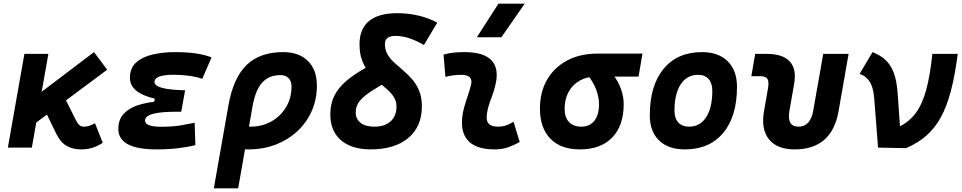

<svg xmlns="http://www.w3.org/2000/svg" viewBox="-20 -815 5313 1060"><path d="M156.7 -121.1 76.7 -207.5 499 -527.3 571.8 -430.2ZM23.4 0 114.7 -517.6H247.1L155.8 0ZM427.7 9.8Q381.8 9.8 347.9 -9.5Q314 -28.8 290 -77.6L205.6 -252L332.5 -284.7L397.9 -153.8Q407.7 -133.8 417.7 -124.8Q427.7 -115.7 441.9 -115.7Q457.5 -115.7 471.9 -120.1Q486.3 -124.5 504.4 -134.8L547.4 -26.4Q516.1 -6.8 488.3 1.5Q460.4 9.8 427.7 9.8Z M844.2 9.8Q633.3 9.8 633.3 -103Q633.3 -155.8 663.8 -187.7Q694.3 -219.7 745.8 -235.6Q797.4 -251.5 859.4 -255.9L1002 -316.4L980.5 -198.2H955.1Q911.1 -198.2 878.4 -195.3Q845.7 -192.4 824 -186.3Q802.2 -180.2 791.5 -170.9Q780.8 -161.6 780.8 -149.4Q780.8 -115.2 870.1 -115.2Q933.6 -115.2 977.1 -122.8Q1020.5 -130.4 1054.7 -137.2L1058.6 -13.7Q1016.1 -2.9 962.2 3.4Q908.2 9.8 844.2 9.8ZM824.2 -210.4 834.5 -270.5Q697.3 -302.2 697.3 -385.3Q697.3 -439.5 732.2 -470.5Q767.1 -501.5 824 -514.4Q880.9 -527.3 946.8 -527.3Q1075.7 -527.3 1147.9 -498L1096.7 -379.9Q1029.3 -402.3 935.5 -402.3Q903.8 -402.3 880.6 -397.9Q857.4 -393.6 845.2 -384.8Q833 -376 833 -362.3Q833 -341.8 873.3 -330.3Q913.6 -318.8 1002 -316.4L980.5 -198.2Z M1543 -527.3Q1630.9 -527.3 1680.2 -478.3Q1729.5 -429.2 1729.5 -341.8Q1729.5 -266.6 1701.2 -202.4Q1672.9 -138.2 1621.6 -90.6Q1570.3 -43 1501.5 -16.6Q1432.6 9.8 1351.6 9.8Q1327.1 9.8 1303 7.1Q1278.8 4.4 1254.4 -0.5L1273.4 -127.9Q1300.3 -115.7 1362.3 -115.7Q1427.2 -115.7 1478.5 -144.8Q1529.8 -173.8 1559.6 -223.9Q1589.4 -273.9 1589.4 -336.9Q1589.4 -367.2 1573.2 -383.8Q1557.1 -400.4 1528.3 -400.4Q1464.8 -400.4 1427.5 -358.9Q1390.1 -317.4 1374.5 -229.5L1294.9 224.6H1160.6L1241.2 -233.9Q1268.1 -384.8 1341.3 -456.1Q1414.6 -527.3 1543 -527.3Z M2025.4 9.8Q1956.1 9.8 1906.2 -13.2Q1856.4 -36.1 1830.1 -78.9Q1803.7 -121.6 1803.7 -181.6Q1803.7 -247.1 1830.6 -295.2Q1857.4 -343.3 1910.6 -383.5Q1963.9 -423.8 2042 -464.4L2129.4 -371.6Q2068.4 -336.4 2027.1 -309.6Q1985.8 -282.7 1964.8 -256.1Q1943.8 -229.5 1943.8 -194.8Q1943.8 -157.7 1970.9 -136.7Q1998 -115.7 2046.9 -115.7Q2104.5 -115.7 2136.7 -145.3Q2168.9 -174.8 2168.9 -227.1Q2168.9 -256.8 2154.3 -279.5Q2139.6 -302.2 2116.2 -322.5Q2092.8 -342.8 2066.9 -364.7Q2041 -386.7 2017.6 -414.6Q1994.1 -442.4 1979.5 -480.5Q1964.8 -518.6 1964.8 -570.8Q1964.8 -655.3 2017.1 -698.7Q2069.3 -742.2 2173.3 -742.2Q2233.4 -742.2 2290 -729Q2346.7 -715.8 2394 -689.9L2320.3 -566.4Q2284.7 -587.9 2244.4 -602.3Q2204.1 -616.7 2162.1 -616.7Q2133.8 -616.7 2119.4 -605.5Q2105 -594.2 2105 -571.3Q2105 -539.1 2119.6 -514.4Q2134.3 -489.7 2157.7 -468.5Q2181.2 -447.3 2207 -425.3Q2232.9 -403.3 2256.3 -376.2Q2279.8 -349.1 2294.4 -313.2Q2309.1 -277.3 2309.1 -228Q2309.1 -116.2 2234.1 -53.2Q2159.2 9.8 2025.4 9.8Z M2815.4 -142.6 2849.1 -31.2Q2819.3 -14.2 2786.1 -2.2Q2752.9 9.8 2710 9.8Q2616.2 9.8 2571 -31.7Q2525.9 -73.2 2530.8 -153.3Q2533.2 -188 2542.2 -221.2Q2551.3 -254.4 2562.3 -285.6Q2573.2 -316.9 2580.1 -345.2Q2587.4 -373 2574.2 -387.5Q2561 -401.9 2528.3 -401.9Q2481.9 -401.9 2439 -390.6L2428.7 -513.7Q2457.5 -522 2486.3 -524.7Q2515.1 -527.3 2543.9 -527.3Q2651.4 -527.3 2694.1 -481.4Q2736.8 -435.5 2714.8 -345.2Q2707.5 -313.5 2697 -285.9Q2686.5 -258.3 2678 -231Q2669.4 -203.6 2667 -172.4Q2663.1 -115.7 2729 -115.7Q2753.4 -115.7 2771.7 -121.8Q2790 -127.9 2815.4 -142.6ZM2612.8 -609.4 2731.9 -794.9H2877L2748 -609.4Z M3181.2 9.8Q3076.2 9.8 3018.6 -49.3Q2960.9 -108.4 2960.9 -215.8Q2960.9 -307.1 3000.5 -375.2Q3040 -443.4 3111.3 -481.2Q3182.6 -519 3277.8 -519H3526.9L3505.4 -392.1H3272.5Q3219.7 -392.1 3180.4 -369.9Q3141.1 -347.7 3119.1 -307.6Q3097.2 -267.6 3097.2 -213.9Q3097.2 -167.5 3121.1 -141.6Q3145 -115.7 3188.5 -115.7Q3235.8 -115.7 3261.5 -148.4Q3287.1 -181.2 3287.1 -240.2Q3287.1 -277.8 3271.2 -320.6Q3255.4 -363.3 3220.7 -405.3H3362.8Q3393.6 -365.7 3408.4 -323.7Q3423.3 -281.7 3423.3 -240.2Q3423.3 -121.1 3359.9 -55.7Q3296.4 9.8 3181.2 9.8Z M3760.7 9.8Q3669.4 9.8 3618.4 -39.8Q3567.4 -89.4 3567.4 -177.7Q3567.4 -342.8 3643.6 -435.1Q3719.7 -527.3 3855.5 -527.3Q3946.8 -527.3 3997.8 -476.6Q4048.8 -425.8 4048.8 -335Q4048.8 -172.4 3972.8 -81.3Q3896.7 9.8 3760.7 9.8ZM3784.1 -115.7Q3844.7 -115.7 3878.7 -168.2Q3912.6 -220.7 3912.6 -314Q3912.6 -355.2 3892.1 -378.5Q3871.7 -401.9 3834.5 -401.9Q3772.8 -401.9 3738.2 -349.5Q3703.6 -297.1 3703.6 -203.6Q3703.6 -162.1 3724.8 -138.9Q3746.1 -115.7 3784.1 -115.7Z M4366.7 9.8Q4270 9.8 4225.3 -45.9Q4180.7 -101.6 4197.8 -200.2L4219.7 -326.2Q4226.6 -363.8 4217 -379.2Q4207.5 -394.5 4177.2 -394.5H4127.9L4149.4 -517.6H4212.9Q4301.8 -517.6 4340.3 -475.3Q4378.9 -433.1 4364.3 -351.6L4338.4 -204.1Q4322.8 -115.7 4388.7 -115.7Q4454.1 -115.7 4469.7 -204.1L4524.9 -517.6H4665L4609.4 -200.2Q4572.3 9.8 4366.7 9.8Z M4827.6 0 4806.2 -274.4Q4801.3 -335.4 4779.5 -366.7Q4757.8 -397.9 4725.6 -406.7L4796.9 -527.3Q4837.4 -511.7 4866.7 -485.8Q4896 -460 4913.6 -415Q4931.2 -370.1 4936 -296.9L4954.1 -38.6ZM4981.9 2.9 4827.6 0 4941.4 -114.3Q4998.5 -141.1 5035.2 -190.2Q5071.8 -239.3 5093.5 -319.3Q5115.2 -399.4 5127.4 -517.6H5267.6Q5252.4 -400.4 5230 -314.2Q5207.5 -228 5174.1 -167.2Q5140.6 -106.4 5093.5 -65.4Q5046.4 -24.4 4981.9 2.9Z"/></svg>

Font: Cascadia Mono NF
Style: Italic
Weight: 400
Italic angle: -10°
Monospace: yes
Designer: Aaron Bell
Foundry: Saja Typeworks
Version: Version 2404.023